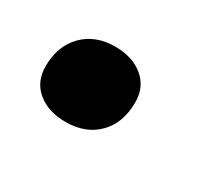

<svg xmlns="http://www.w3.org/2000/svg" viewBox="-48 -244 395 345"><g transform="rotate(30 150.0 -72.0)"><path d="M104 9Q68 9 45.5 -9.5Q23 -28 23 -60Q23 -102 48 -127.5Q73 -153 114 -153Q150 -153 172.5 -134.5Q195 -116 195 -84Q195 -41 170 -16Q145 9 104 9Z"/></g></svg>

Font: Elaine Sans SemiBold
Style: Italic
Weight: 600
Italic angle: -13°
Designer: Wei Huang
Foundry: Wei Huang
Version: Version 2.001;December 24, 2019;FontCreator 12.0.0.2547 64-b